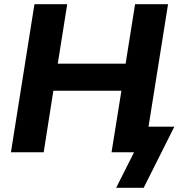

<svg xmlns="http://www.w3.org/2000/svg" viewBox="-20 -725 851 914"><path d="M32 0 144 -705H300L255 -422H578L623 -705H780L687 -122H810L664 169H533L618 0H511L558 -293H234L188 0Z"/></svg>

Font: Mulish ExtraBold
Style: Italic
Weight: 800
Italic angle: -9°
Designer: Vernon Adams
Foundry: Vernon Adams
Version: Version 3.603; ttfautohint (v1.8.3)